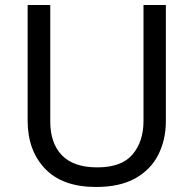

<svg xmlns="http://www.w3.org/2000/svg" viewBox="-20 -734 771 764"><path d="M640 -252Q640 -178 610 -118.5Q580 -59 518.5 -24.5Q457 10 362 10Q229 10 159.5 -62.5Q90 -135 90 -254V-714H180V-251Q180 -164 226.5 -116Q273 -68 367 -68Q464 -68 507.5 -119.5Q551 -171 551 -252V-714H640Z"/></svg>

Font: Noto Sans Gunjala Gondi
Style: Regular
Weight: 400
Designer: Ek Type
Foundry: Ek Type
Version: Version 1.004